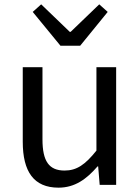

<svg xmlns="http://www.w3.org/2000/svg" viewBox="-20 -853 647 886"><path d="M250 13C325 13 379 -26 430 -85H433L440 0H516V-543H425V-158C373 -93 334 -66 278 -66C206 -66 176 -109 176 -210V-543H85V-199C85 -61 136 13 250 13ZM259 -642H350L477 -798L438 -833L306 -706H302L170 -833L131 -798Z"/></svg>

Font: Noto Sans CJK SC Regular
Style: Regular
Weight: 400
Designer: Ryoko NISHIZUKA (kana & ideographs); Paul D. Hunt (Latin, Greek & Cyrillic); Wenlong ZHANG (bopomofo); Sandoll Communica
Foundry: Adobe Systems Incorporated
Version: Version 1.004;PS 1.004;hotconv 1.0.82;makeotf.lib2.5.63406